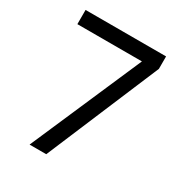

<svg xmlns="http://www.w3.org/2000/svg" viewBox="-169 -831 889 948"><g transform="rotate(30 275.5 -357.0)"><path d="M412 -633H44V-714H503V-643L232 0H137Z"/></g></svg>

Font: ugurmukhi05
Style: Book
Weight: 400
Designer: Jelle Bosma - Monotype Design Team
Foundry: Monotype Imaging Inc.
Version: Version 2.003